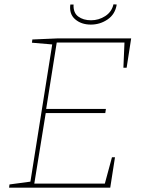

<svg xmlns="http://www.w3.org/2000/svg" viewBox="-20 -870 657 890"><path d="M130 -687 247 -692H588L567 -556H552L557 -673H243L194 -365H471L468 -346H192L139 -19H466L499 -141H513L491 0H22L24 -15L121 -28L222 -664L128 -672ZM306 -849H321Q319 -811 342.5 -793.5Q366 -776 402 -776Q438 -776 468 -795.5Q498 -815 506 -850L521 -849Q514 -804 479 -780Q444 -756 401 -756Q357 -756 328.5 -780.5Q300 -805 306 -849Z"/></svg>

Font: Bitter Pro Thin
Style: Italic
Weight: 250
Italic angle: -9°
Designer: Sol Matas, and Bitter project Authors
Foundry: Sol Matas
Version: Version 1.010